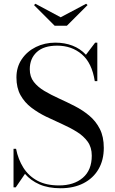

<svg xmlns="http://www.w3.org/2000/svg" viewBox="-20 -987 610 1022"><path d="M303 -895 438.5 -967 446 -960 336 -850H271L161 -960L168.5 -967ZM64 10H52V-195H65.5Q76.5 -139 104.2 -94.8Q132 -50.5 178.8 -25.2Q225.5 0 294 0Q373.5 0 421 -40.8Q468.5 -81.5 468.5 -158.5Q468.5 -202.5 446.8 -232.8Q425 -263 389.2 -285.2Q353.5 -307.5 310.8 -326.5Q268 -345.5 225.2 -366.2Q182.5 -387 146.8 -414.2Q111 -441.5 89.2 -480.5Q67.5 -519.5 67.5 -575Q67.5 -630 95.8 -671.8Q124 -713.5 171 -736.8Q218 -760 274.5 -760Q324.5 -760 366 -744Q407.5 -728 437.5 -695.5L486.5 -760H498V-555H484.5Q469.5 -652 415.5 -698Q361.5 -744 284.5 -744Q212.5 -744 175.5 -709.5Q138.5 -675 138.5 -618.5Q138.5 -578.5 160 -551Q181.5 -523.5 216.5 -502.8Q251.5 -482 293.5 -463Q335.5 -444 377.5 -422.5Q419.5 -401 454.8 -371.8Q490 -342.5 511.2 -301Q532.5 -259.5 532.5 -200Q532.5 -135 504.5 -86.8Q476.5 -38.5 424.8 -11.8Q373 15 302.5 15Q237 15 190.2 -5.5Q143.5 -26 113 -61.5Z"/></svg>

Font: Bodoni* 16
Style: Regular
Weight: 400
Version: Version 2.2